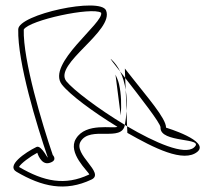

<svg xmlns="http://www.w3.org/2000/svg" viewBox="-20 -826 760 695"><path d="M40 -204C132 -150 216 -131 311 -176C362 -200 243 -267 272 -314C307 -372 421 -310 432 -374C435 -372 437 -371 440 -369L438 -424C437 -407 435 -390 432 -374C337 -431 246 -500 220 -532C172 -594 394 -714 364 -788C344 -838 47 -774 46 -720C43 -601 114 -370 152 -259C158 -240 131 -303 112 -294C71 -274 1 -226 40 -204ZM398 -556 417 -408C420 -445 419 -486 411 -521C408 -534 403 -545 398 -556ZM415 -567C425 -547 431 -524 435 -501L433 -544C486 -476 562 -379 561 -365C558 -306 726 -330 682 -292C648 -263 542 -309 440 -369L441 -345C536 -291 645 -235 695 -277C740 -316 581 -364 581 -364C582 -397 510 -478 458 -545C449 -556 440 -568 432 -578L433 -544C427 -552 421 -560 415 -567ZM49 -222C55 -234 90 -260 115 -273C115 -273 128 -228 158 -236C191 -245 171 -265 171 -265C133 -376 63 -608 66 -719C85 -753 313 -802 346 -780C358 -744 146 -595 204 -520C232 -484 315 -422 405 -367C390 -359 291 -384 255 -324C223 -273 300 -205 303 -195C303 -194 303 -194 302 -194C215 -153 139 -169 50 -221ZM382 -612C376 -617 391 -597 415 -567C407 -584 396 -599 382 -612ZM435 -501 438 -424C440 -450 439 -476 435 -501Z"/></svg>

Font: CiSf CamouflageKit II
Style: Outline
Weight: 400
Version: Version 1